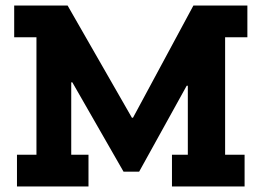

<svg xmlns="http://www.w3.org/2000/svg" viewBox="-20 -670 940 690"><path d="M869 -536V-650H675L458 -247H454L223 -650H31V-536H111V-114H41V0H298V-114H236V-374H240L424 -53H480L651 -362H655V-114H598V0H859V-114H789V-536Z"/></svg>

Font: Zilla Slab Bold
Style: Regular
Weight: 700
Designer: Typotheque.com
Foundry: Typotheque type foundry
Version: Version 1.3; 2018